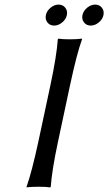

<svg xmlns="http://www.w3.org/2000/svg" viewBox="-20 -817 474 840"><path d="M200.7 -444.8Q228 -573.2 232.9 -645L235.8 -647.9Q252 -645 286.1 -645Q301.8 -645 314.9 -645.8Q328.1 -646.5 333.5 -647.5L338.9 -647.9V-645Q316.4 -584 286.6 -444.8L234.4 -200.2Q207 -71.8 202.1 0L199.2 2.9Q183.1 0 148.9 0Q133.3 0 120.1 0.7Q106.9 1.5 101.6 2L96.2 2.9V0Q119.1 -64 148.4 -200.2ZM187.5 -718.8Q176.8 -732.4 180.7 -751Q184.6 -769.5 201.2 -783.2Q217.8 -796.9 236.3 -796.9Q254.9 -796.9 265.6 -783.2Q276.4 -769.5 272.5 -751Q268.6 -732.4 252 -718.8Q235.4 -705.1 216.8 -705.1Q198.2 -705.1 187.5 -718.8ZM347.7 -718.8Q336.9 -732.4 340.8 -751Q344.7 -769.5 361.3 -783.2Q377.9 -796.9 396.5 -796.9Q415 -796.9 425.8 -783.2Q436.5 -769.5 432.6 -751Q428.7 -732.4 412.1 -718.8Q395.5 -705.1 377 -705.1Q358.4 -705.1 347.7 -718.8Z"/></svg>

Font: Linux Biolinum G
Style: Italic
Weight: 400
Italic angle: -12°
Designer: Philipp H. Poll
Foundry: Philipp H. Poll
Version: Version 0.5.1